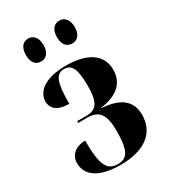

<svg xmlns="http://www.w3.org/2000/svg" viewBox="-188 -845 829 943"><g transform="rotate(-30 226.0 -373.5)"><path d="M306 -626C329 -626 355 -643 355 -690C355 -738 329 -756 306 -756C278 -756 254 -738 254 -690C254 -643 278 -626 306 -626ZM127 -626C153 -626 178 -643 178 -690C178 -738 153 -756 127 -756C102 -756 78 -738 78 -690C78 -643 102 -626 127 -626ZM213 9C356 9 426 -56 426 -152C426 -225 382 -273 268 -280V-282C377 -296 414 -351 414 -415C414 -500 345 -548 222 -548C90 -548 47 -492 47 -445C47 -403 79 -377 143 -377C143 -498 159 -538 205 -538C250 -538 266 -503 266 -406C266 -319 245 -284 188 -284H134V-274H187C251 -274 278 -239 278 -148C278 -39 259 -1 203 -1C140 -1 120 -46 120 -182C71 -182 30 -155 30 -105C30 -44 78 9 213 9Z"/></g></svg>

Font: Noto Serif Display Condensed Extra
Style: Regular
Weight: 800
Width: 3
Designer: Monotype Design Team
Foundry: Monotype Imaging Inc.
Version: Version 1.900